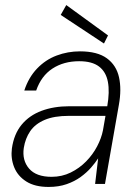

<svg xmlns="http://www.w3.org/2000/svg" viewBox="-20 -727 552 759"><path d="M172 12Q118 12 84 -9.5Q50 -31 36 -66Q22 -101 27 -140Q35 -197 65.5 -234Q96 -271 144.5 -289Q193 -307 254 -307H404Q414 -364 406.5 -403.5Q399 -443 371.5 -464Q344 -485 293 -485Q232 -485 187.5 -456Q143 -427 123 -369H76Q93 -421 126.5 -456Q160 -491 204 -507.5Q248 -524 296 -524Q365 -524 402.5 -496.5Q440 -469 450.5 -421.5Q461 -374 450 -313L395 0H356L368 -101Q357 -84 340 -64.5Q323 -45 299 -27.5Q275 -10 243.5 1Q212 12 172 12ZM184 -28Q225 -28 259.5 -45Q294 -62 320.5 -89Q347 -116 364 -148.5Q381 -181 387 -212L397 -269H252Q194 -269 156.5 -253Q119 -237 99.5 -208.5Q80 -180 74 -142Q67 -93 95 -60.5Q123 -28 184 -28ZM391 -555 220 -668 242 -707 407 -587Z"/></svg>

Font: DM Sans 12pt ExtraLight
Style: Italic
Weight: 250
Italic angle: -10°
Version: Version 4.004;gftools[0.9.30]